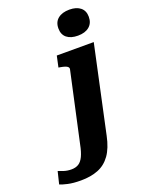

<svg xmlns="http://www.w3.org/2000/svg" viewBox="-356 -868 901 1196"><g transform="rotate(-20 94.5 -269.5)"><path d="M257 -611Q210 -611 183.5 -632.5Q157 -654 157 -695Q157 -737 185 -759.5Q213 -782 261 -782Q307 -782 333.5 -760.5Q360 -739 360 -699Q360 -657 332.5 -634Q305 -611 257 -611ZM-171 220 -151 138Q-139 143 -116 150.5Q-93 158 -66 158Q-38 158 -18.5 146Q1 134 14.5 105.5Q28 77 37 31L138 -431Q140 -440 134 -446.5Q128 -453 115.5 -457Q103 -461 86 -464L74 -466L90 -540H335L211 36Q195 113 162.5 158.5Q130 204 81 223.5Q32 243 -34 243Q-85 243 -120 235Q-155 227 -171 220Z"/></g></svg>

Font: Roboto Serif 20pt
Style: Bold Italic
Weight: 700
Italic angle: -10°
Version: Version 1.007